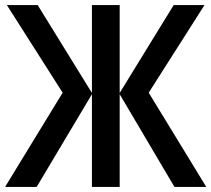

<svg xmlns="http://www.w3.org/2000/svg" viewBox="-22 -734 830 754"><path d="M224 -370 -2 0H122L339 -364V0H448V-364L663 0H788L562 -370L781 -714H660L448 -369V-714H339V-369L126 -714H5Z"/></svg>

Font: Noto Sans UI SemiCondensed Medium
Style: Regular
Weight: 500
Width: 4
Designer: Monotype Design Team
Foundry: Monotype Imaging Inc.
Version: Version 1.901